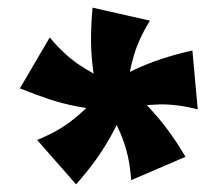

<svg xmlns="http://www.w3.org/2000/svg" viewBox="-20 -803 569 502"><path d="M238 -540Q228 -585 223 -623.5Q218 -662 218 -700.5Q218 -739 222 -783L372 -749Q343 -702 330 -658Q317 -614 309 -551ZM256 -580Q296 -604 331 -620.5Q366 -637 402.5 -649Q439 -661 483 -671L497 -517Q443 -531 397 -530Q351 -529 289 -516ZM308 -580Q343 -550 369.5 -522Q396 -494 419 -463Q442 -432 465 -393L323 -332Q319 -388 304 -431Q289 -474 257 -529ZM309 -528Q291 -486 272.5 -452Q254 -418 231.5 -386.5Q209 -355 179 -321L77 -437Q129 -458 165.5 -486Q202 -514 245 -560ZM269 -513Q224 -517 185.5 -524Q147 -531 110.5 -543Q74 -555 32 -572L110 -705Q146 -662 183.5 -636Q221 -610 279 -583Z"/></svg>

Font: Marhey Light
Style: Regular
Weight: 300
Designer: Nur Syamsi & Bustanul Arifin
Foundry: Namelatype
Version: Version 1.000